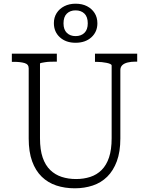

<svg xmlns="http://www.w3.org/2000/svg" viewBox="-20 -1000 805 1037"><path d="M196 -253Q196 -191 210.5 -149Q225 -107 251.5 -81.5Q278 -56 313.5 -44.5Q349 -33 391 -33Q432 -33 467.5 -44.5Q503 -56 529 -82Q555 -108 569 -150Q583 -192 583 -253V-646Q583 -651 575.5 -654.5Q568 -658 556 -660.5Q544 -663 529.5 -664.5Q515 -666 501 -666H493V-710H721V-667H710Q688 -667 669.5 -662.5Q651 -658 640.5 -648Q630 -638 630 -621V-252Q630 -180 611 -129Q592 -78 559 -45.5Q526 -13 481 2Q436 17 384 17Q330 17 284.5 2Q239 -13 205.5 -45.5Q172 -78 153.5 -129Q135 -180 135 -252V-631Q135 -653 112.5 -659.5Q90 -666 55 -666H44V-710H287V-667H278Q265 -667 250.5 -666.5Q236 -666 223.5 -664Q211 -662 203.5 -660.5Q196 -659 196 -656ZM323 -874Q323 -840 341 -822.5Q359 -805 388 -805Q418 -805 436 -822.5Q454 -840 454 -874Q454 -909 436 -926.5Q418 -944 388 -944Q359 -944 341 -926.5Q323 -909 323 -874ZM506 -874Q506 -828 473.5 -798.5Q441 -769 388 -769Q336 -769 303.5 -798.5Q271 -828 271 -875Q271 -906 286 -929.5Q301 -953 327.5 -966.5Q354 -980 388 -980Q424 -980 450 -966.5Q476 -953 491 -929.5Q506 -906 506 -874Z"/></svg>

Font: Roboto Serif SemiCondensed ExtraLight
Style: Regular
Weight: 250
Width: 4
Designer: Greg Gazdowicz
Foundry: Commercial Type
Version: Version 1.007